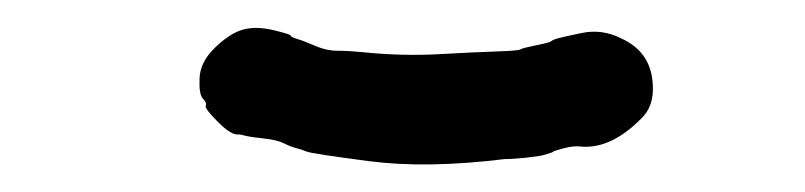

<svg xmlns="http://www.w3.org/2000/svg" viewBox="-20 -194 587 140"><path d="M244 -156Q273 -153 300 -154.5Q327 -156 342.5 -156.5Q358 -157 359.5 -158Q361 -159 371 -161Q381 -163 382 -164Q383 -165 386.5 -166Q390 -167 404.5 -170Q419 -173 433 -166Q455 -156 456 -132Q457 -116 447 -107Q426 -86 405 -87Q399 -88 391.5 -86Q384 -84 383.5 -83.5Q383 -83 381.5 -82.5Q380 -82 376.5 -81Q373 -80 363.5 -79Q354 -78 348 -78Q291 -71 249 -76.5Q207 -82 203.5 -83.5Q200 -85 196 -86Q192 -87 187 -89.5Q182 -92 172.5 -93Q163 -94 159 -95Q155 -96 154 -96Q149 -95 139 -105Q129 -115 130 -117Q131 -119 128 -122Q125 -125 125.5 -137Q126 -149 137 -159.5Q148 -170 157.5 -172.5Q167 -175 179.5 -172Q192 -169 192 -168Q192 -167 197 -165.5Q202 -164 210 -160.5Q218 -157 226 -157Q234 -157 244 -156Z"/></svg>

Font: TT2020 Style E
Style: Regular
Weight: 400
Version: Version 00.2